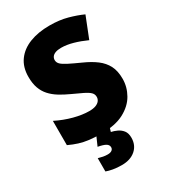

<svg xmlns="http://www.w3.org/2000/svg" viewBox="-230 -831 1036 1178"><g transform="rotate(-30 288.5 -242.0)"><path d="M544 -217Q544 -159 514.5 -107Q485 -55 423.5 -22.5Q362 10 264 10Q215 10 178.5 5.5Q142 1 110 -9Q78 -19 44 -35V-207Q102 -178 161 -162.5Q220 -147 268 -147Q297 -147 315 -154Q333 -161 342 -173Q351 -185 351 -200Q351 -219 338 -232Q325 -245 297 -259Q269 -273 222 -294Q182 -312 150 -332Q118 -352 95.5 -377Q73 -402 61 -435.5Q49 -469 49 -515Q49 -584 83 -630.5Q117 -677 177.5 -700.5Q238 -724 318 -724Q388 -724 444 -708.5Q500 -693 544 -673L485 -524Q439 -545 394.5 -557.5Q350 -570 312 -570Q287 -570 271 -564Q255 -558 247.5 -547.5Q240 -537 240 -524Q240 -507 253 -494Q266 -481 296.5 -465.5Q327 -450 380 -426Q432 -403 468.5 -375.5Q505 -348 524.5 -310.5Q544 -273 544 -217ZM410 123Q410 176 373.5 208Q337 240 276 240Q242 240 214 235Q186 230 168 223V129Q185 134 201 137Q217 140 233 140Q252 140 262.5 132.5Q273 125 273 112Q273 95 256.5 85Q240 75 202 68L232 0H327L318 30Q338 34 359.5 44Q381 54 395.5 72.5Q410 91 410 123Z"/></g></svg>

Font: Noto Sans Thai Black
Style: Regular
Weight: 900
Version: Version 2.001